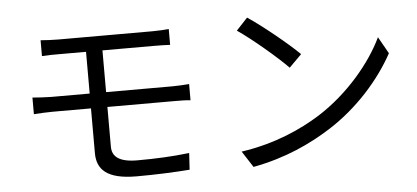

<svg xmlns="http://www.w3.org/2000/svg" viewBox="-51 -840 2101 967"><g transform="rotate(-5 1000.0 -357.0)"><path d="M115 -426V-342C143 -344 184 -346 209 -346H404V-120C404 -38 452 15 603 15C698 15 794 11 872 5L877 -79C791 -69 709 -65 614 -65C522 -65 487 -95 487 -145V-346H826C848 -346 884 -346 907 -343V-425C885 -423 845 -421 824 -421H487V-632H747C782 -632 805 -631 829 -630V-710C807 -708 779 -706 747 -706C673 -706 342 -706 271 -706C237 -706 208 -708 181 -710V-630C208 -632 237 -632 271 -632H404V-421H209C183 -421 142 -424 115 -426Z M1227 -733 1170 -672C1244 -622 1369 -515 1419 -463L1482 -526C1426 -582 1298 -686 1227 -733ZM1141 -63 1194 19C1360 -12 1487 -73 1587 -136C1738 -231 1855 -367 1923 -492L1875 -577C1817 -454 1695 -306 1541 -209C1446 -150 1316 -89 1141 -63Z"/></g></svg>

Font: Noto Sans HK
Style: Regular
Weight: 400
Designer: Ryoko NISHIZUKA 西塚涼子 (kana, bopomofo & ideographs); Paul D. Hunt (Latin, Greek & Cyrillic); Sandoll Communications 산돌커뮤니
Foundry: Adobe
Version: Version 2.004;hotconv 1.0.118;makeotfexe 2.5.65603